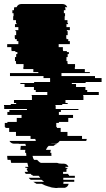

<svg xmlns="http://www.w3.org/2000/svg" viewBox="-26 -720 529 962"><path d="M403 -304H334V-299H355V-284H402V-269H411V-259H469V-244H391V-239H392V-219H302V-204H313V-199H286V-194H252V-189H253V-174H367V-169H279V-159H269V-144H340V-129H316V-109H269V-104H256V-84H259V-79H278V-59H312V-39H385V-24H409L406 -14H273Q264 0 249 0H239Q236 0 233 0Q230 0 227 1H261Q254 2 247 6H249Q245 8 242 11H218Q213 15 209.5 20.5Q206 26 204 31H229Q226 38 226 46H232Q231 47 231 50Q231 53 231.5 55.5Q232 58 232 61H137Q139 74 145 81H160Q164 85 168.5 89.5Q173 94 179 96H260Q268 100 283 100H293Q310 100 317 116H301L303 121H311Q312 123 312 126H307V141H290V151H316V156H320V161H349V171H291V181H346V191H292V195Q292 199 291 201H318Q315 216 299 221H266Q263 222 258 222H244Q238 222 232.5 222Q227 222 221 221H254Q214 218 183 201H157Q148 196 141 191H195Q188 186 182 181H128Q125 179 122.5 176Q120 173 118 171H176Q172 167 168 161H139Q136 158 135 156H131L128 151H103L97 141H114Q112 137 110.5 133.5Q109 130 107 126H112L110 121H102L100 116H116Q115 111 113.5 106Q112 101 111 96H30L27 81H12Q11 76 10.5 71Q10 66 10 61H106Q105 57 105 50V46H100Q100 42 100 38.5Q100 35 101 31H76L78 11H103Q103 9 103.5 8Q104 7 104 6H101Q102 4 102 1H68V0H45Q30 0 21 -14H154Q151 -19 151 -24H127V-39H54V-59H20V-79H1V-84H-2V-104H11V-109H58V-129H82V-144H11V-159H21V-169H109V-174H-5V-189H-6V-194H28V-199H55V-204H44V-219H134V-239H133V-244H211V-259H153V-269H144V-284H97V-299H76V-304H145V-309H225V-329H192V-339H24V-354H166V-359H141V-374H91V-384H92V-399H55V-404H54V-414H49V-434H55V-449H61V-459H51V-464H32V-469H31V-484H10V-499H66V-514H58V-524H49V-529H48V-544H55V-564H51V-569H66V-584H49V-599H57V-604H54V-619H40V-639H42V-654H36V-669H44V-673Q44 -681 46 -684H57Q64 -700 82 -700H286Q304 -700 311 -684H299Q302 -680 302 -673V-669H294V-654H300V-639H298V-619H312V-604H315V-599H307V-584H324V-569H309V-564H313V-544H306V-529H307V-524H316V-514H324V-499H268V-484H289V-469H290V-464H309V-459H319V-449H313V-434H307V-414H312V-404H313V-399H350V-384H349V-374H399V-359H424V-354H282V-339H450V-329H483V-309H403Z"/></svg>

Font: Rubik Glitch
Style: Regular
Weight: 400
Designer: Hubert and Fischer, NaN
Foundry: Hubert and Fischer, NaN
Version: Version 2.200